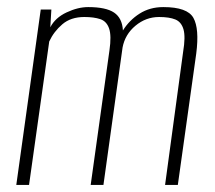

<svg xmlns="http://www.w3.org/2000/svg" viewBox="-20 -522 607 542"><path d="M26 0 95 -495H125L122 -445Q136 -472 168 -487Q200 -502 229 -502Q279 -502 302 -486.5Q325 -471 327 -436Q345 -465 374 -483.5Q403 -502 441 -502Q509 -502 526 -471.5Q543 -441 534 -371L482 0H446L497 -376Q504 -418 498 -439Q492 -460 475 -467Q458 -474 429 -474Q392 -474 362.5 -449.5Q333 -425 326 -388L272 0H236L289 -380Q295 -421 288 -441.5Q281 -462 263 -468Q245 -474 218 -474Q180 -474 156 -453.5Q132 -433 119 -405L62 0Z"/></svg>

Font: Alumni Sans Thin ExtraLight
Style: Italic
Weight: 250
Italic angle: -8°
Version: Version 1.016